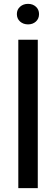

<svg xmlns="http://www.w3.org/2000/svg" viewBox="-20 -976 291 996"><path d="M75 0V-770H176V0ZM125.5 -849.5Q101 -849.5 84.2 -864.2Q67.5 -879 67.5 -903Q67.5 -926.5 84.2 -941.2Q101 -956 125.5 -956Q150 -956 166.2 -941.2Q182.5 -926.5 182.5 -903Q182.5 -879 166.2 -864.2Q150 -849.5 125.5 -849.5Z"/></svg>

Font: Junction Medium
Style: Regular
Weight: 500
Designer: Caroline Hadilaksono
Foundry: Caroline Hadilaksono, Tyler Finck, The League of Moveable Type
Version: Version 2.000; ttfautohint (v1.8.3)